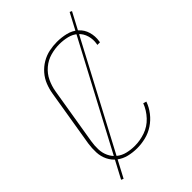

<svg xmlns="http://www.w3.org/2000/svg" viewBox="-258 -914 1092 1092"><g transform="rotate(-45 288.0 -368.0)"><path d="M244 8Q278 8 313 -0.5Q348 -9 379 -29.5Q410 -50 433 -79.5Q456 -109 468 -143L449 -149Q433 -107 401.5 -73.5Q370 -40 328 -25.5Q286 -11 244 -11Q213 -11 183.5 -18Q154 -25 131.5 -43Q109 -61 96.5 -87.5Q84 -114 83 -144.5Q82 -175 87 -205L144 -550Q150 -586 166 -620Q182 -654 211.5 -679Q241 -704 277 -714Q313 -724 348 -724Q381 -724 412 -716.5Q443 -709 465.5 -688.5Q488 -668 497 -637Q506 -606 500 -574Q500 -571 499 -568H520L521 -575Q527 -611 517 -645.5Q507 -680 481 -703Q455 -726 420 -734.5Q385 -743 348 -743Q317 -743 285.5 -736.5Q254 -730 225 -713Q196 -696 174 -670.5Q152 -645 140 -614.5Q128 -584 123 -553L66 -208Q61 -174 62.5 -140Q64 -106 78.5 -76.5Q93 -47 118.5 -27.5Q144 -8 176.5 0Q209 8 244 8ZM66 76 533 -806 520 -812 52 70Z"/></g></svg>

Font: Iosevka Sparkle Thin
Style: Italic
Weight: 100
Italic angle: -9°
Designer: Belleve Invis
Foundry: Belleve Invis
Version: Version 4.5.0; ttfautohint (v1.8.3)